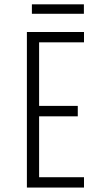

<svg xmlns="http://www.w3.org/2000/svg" viewBox="-20 -844 490 864"><path d="M101 0V-700H358V-653.5H156V-367.5H330V-320.5H156V-46.5H358V0ZM123.5 -782V-824.5H357.5V-782Z"/></svg>

Font: Trispace Condensed ExtraLight
Style: Regular
Weight: 200
Width: 3
Designer: Tyler Finck
Foundry: Etcetera Type Company
Version: Version 1.210; ttfautohint (v1.8.3)